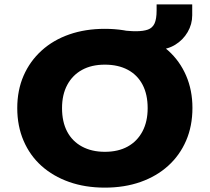

<svg xmlns="http://www.w3.org/2000/svg" viewBox="-20 -848 960 879"><path d="M460 11Q370 11 296.5 -15Q223 -41 170 -88.5Q117 -136 88 -203.5Q59 -271 59 -353Q59 -435 88 -501.5Q117 -568 170.5 -616.5Q224 -665 297.5 -690.5Q371 -716 460 -716Q550 -716 623.5 -690Q697 -664 750 -616.5Q803 -569 832 -502Q861 -435 861 -354Q861 -271 832 -204Q803 -137 750 -89Q697 -41 623.5 -15Q550 11 460 11ZM460 -153Q521 -153 564.5 -177Q608 -201 632 -246Q656 -291 656 -353Q656 -416 632.5 -460.5Q609 -505 565 -528.5Q521 -552 460 -552Q399 -552 355.5 -528Q312 -504 288 -459.5Q264 -415 264 -353Q264 -290 287.5 -245.5Q311 -201 355.5 -177Q400 -153 460 -153ZM577 -621 535 -709Q553 -708 569.5 -706.5Q586 -705 601 -705Q636 -705 657 -712.5Q678 -720 687.5 -740.5Q697 -761 697 -800V-828H860V-778Q860 -737 839 -701Q818 -665 782 -643Q746 -621 702 -621Z"/></svg>

Font: Nunito Sans 10pt SemiExpanded Black
Style: Regular
Weight: 900
Width: 6
Designer: Vernon Adams
Foundry: Vernon Adams
Version: Version 3.101;gftools[0.9.27]